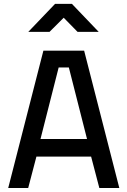

<svg xmlns="http://www.w3.org/2000/svg" viewBox="-20 -941 638 961"><path d="M21.1 0 197.2 -687.5H401.1L577.2 0H477.2L436 -157.3H162.3L121.1 0ZM182.7 -245.2H415.6L324.6 -603.3H273.6ZM121.5 -781.4 255.5 -921.5H340.1L474.1 -781.4H368.3L298.8 -852.3L227.8 -781.4Z"/></svg>

Font: Titillium Web SemiBold
Style: Regular
Weight: 600
Designer: Mohamed Gaber, Accademia di Belle Arti di Urbino
Foundry: Kief Type Foundry, Accademia di Belle Arti di Urbino
Version: Version 3.000; ttfautohint (v1.8.4)